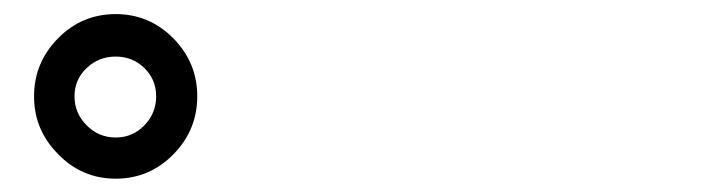

<svg xmlns="http://www.w3.org/2000/svg" viewBox="-20 -870 1040 278"><path d="M64.5 -646.5Q29.3 -681.6 29.3 -730.5Q29.3 -779.3 64 -814.5Q98.6 -849.6 147.5 -849.6Q196.3 -849.6 231 -814.5Q265.6 -779.3 265.6 -730.5Q265.6 -681.6 231 -646.5Q196.3 -611.3 147.5 -611.3Q98.6 -611.3 64.5 -646.5ZM105.5 -771.5Q87.9 -754.9 87.9 -730.5Q87.9 -706.1 105.5 -688.5Q123 -670.9 147.5 -670.9Q171.9 -670.9 189 -688.5Q206.1 -706.1 206.1 -730.5Q206.1 -754.9 189 -771.5Q171.9 -788.1 147.5 -788.1Q123 -788.1 105.5 -771.5Z"/></svg>

Font: Nico Moji
Style: Regular
Weight: 400
Version: Version 1.02